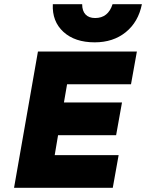

<svg xmlns="http://www.w3.org/2000/svg" viewBox="-20 -896 697 916"><path d="M657 -876Q640 -791 580 -742.5Q520 -694 432 -694Q337 -694 282.5 -744Q228 -794 232 -876H372Q372 -844 388 -827Q404 -810 434 -810Q496 -810 517 -876ZM633 -650 605 -494H300L285 -407H562L534 -251H257L241 -156H546L518 0H47L161 -650Z"/></svg>

Font: Overused Grotesk ExtraBold
Style: Italic
Weight: 800
Italic angle: -10°
Version: Version 0.003